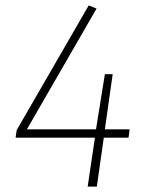

<svg xmlns="http://www.w3.org/2000/svg" viewBox="-20 -694 548 714"><path d="M458 -182H366L340 0H306L333 -182H38L42 -210L310 -674L339 -662L80 -213H337L370 -418H399L370 -213H462Z"/></svg>

Font: FiraGO UltraLight
Style: Italic
Weight: 200
Italic angle: -8°
Designer: bBox Type GmbH
Foundry: bBox Type GmbH
Version: Version 1.001